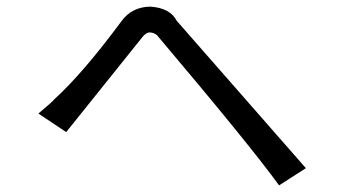

<svg xmlns="http://www.w3.org/2000/svg" viewBox="-20 -630 1040 580"><path d="M823 -70 904 -122 514 -567Q494 -606 434 -610Q378 -609 347 -566Q229 -407 145 -331Q137 -321 96 -287L180 -231L407 -514Q420 -532 432 -532Q444 -532 454 -524Q738 -188 823 -70Z"/></svg>

Font: Sawarabi Gothic
Style: Regular
Weight: 400
Designer: mshio (mshio@users.sourceforge.jp)
Version: Version 20141215